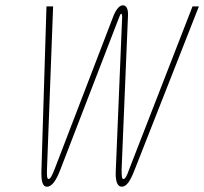

<svg xmlns="http://www.w3.org/2000/svg" viewBox="-20 -694 769 723"><path d="M206 -52 429 -630C433 -638 433 -642 437 -642C439 -642 440 -638 440 -630L416 -52C414 -16 420 9 439 9C457 9 471 -14 486 -52L729 -670H705L467 -58C458 -31 451 -20 445 -20C438 -20 438 -32 438 -58L462 -636C463 -660 456 -674 443 -674C431 -674 419 -662 408 -636L186 -58C175 -30 169 -20 163 -20C157 -20 156 -31 157 -58L180 -670H155L136 -52C135 -14 139 9 157 9C176 9 192 -16 206 -52Z"/></svg>

Font: LT Wave Mono Thin
Style: Italic
Weight: 100
Designer: Daniel Lyons
Version: Version 2.5 (Glyphs App)